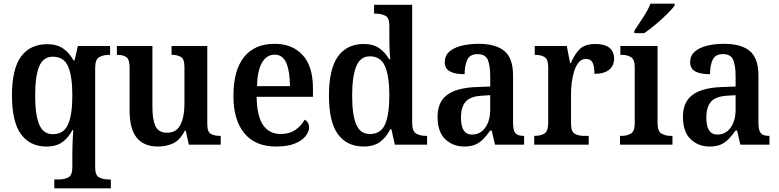

<svg xmlns="http://www.w3.org/2000/svg" viewBox="-20 -786 4233 1043"><path d="M275 237V189H297Q328 189 350.5 178Q373 167 373 123V45Q373 16 374.5 -20.5Q376 -57 378 -79H373Q353 -39 319.5 -14.5Q286 10 233 10Q143 10 94 -57Q45 -124 45 -268Q45 -412 94.5 -479Q144 -546 237 -546Q289 -546 323.5 -522Q358 -498 379 -458H385L403 -536H578V-488H572Q542 -488 519.5 -476Q497 -464 497 -417V124Q497 167 519 178Q541 189 572 189H582V237ZM267 -57Q326 -57 349.5 -110Q373 -163 373 -267Q373 -372 350 -425Q327 -478 267 -478Q215 -478 193 -425.5Q171 -373 171 -267Q171 -163 193 -110Q215 -57 267 -57Z M838 10Q762 10 723 -37.5Q684 -85 684 -187V-419Q684 -462 667 -475Q650 -488 618 -488H615V-536H808V-204Q808 -137 824.5 -101Q841 -65 888 -65Q938 -65 960 -108Q982 -151 982 -222V-420Q982 -466 962.5 -477Q943 -488 915 -488H912V-536H1106V-113Q1106 -69 1125.5 -58.5Q1145 -48 1173 -48H1179V0H1006L989 -76H984Q957 -24 920 -7Q883 10 838 10Z M1480 10Q1367 10 1307.5 -62Q1248 -134 1248 -264Q1248 -405 1306 -476.5Q1364 -548 1471 -548Q1568 -548 1624 -487Q1680 -426 1680 -307V-260H1374Q1376 -154 1409.5 -106Q1443 -58 1505 -58Q1553 -58 1585.5 -81Q1618 -104 1635 -136Q1645 -131 1652 -120.5Q1659 -110 1659 -95Q1659 -71 1640 -46.5Q1621 -22 1581.5 -6Q1542 10 1480 10ZM1555 -318Q1555 -396 1536 -442.5Q1517 -489 1472 -489Q1428 -489 1403 -445Q1378 -401 1376 -318Z M1956 10Q1865 10 1816 -56.5Q1767 -123 1767 -267Q1767 -412 1816 -479.5Q1865 -547 1956 -547Q2008 -547 2041 -523.5Q2074 -500 2094 -464H2100Q2097 -490 2096 -521Q2095 -552 2095 -578V-647Q2095 -690 2072.5 -701Q2050 -712 2019 -712H2012V-760H2219V-119Q2219 -73 2240.5 -60.5Q2262 -48 2293 -48H2300V0H2125L2106 -84H2100Q2079 -41 2045 -15.5Q2011 10 1956 10ZM1989 -58Q2049 -58 2072 -111Q2095 -164 2095 -268Q2095 -370 2072 -425Q2049 -480 1989 -480Q1937 -480 1915 -425Q1893 -370 1893 -267Q1893 -162 1915 -110Q1937 -58 1989 -58Z M2502 10Q2441 10 2399 -29.5Q2357 -69 2357 -152Q2357 -232 2409 -270.5Q2461 -309 2566 -313L2643 -316V-373Q2643 -427 2630.5 -459.5Q2618 -492 2574 -492Q2533 -492 2518.5 -461.5Q2504 -431 2504 -383Q2450 -383 2423 -398.5Q2396 -414 2396 -448Q2396 -483 2420.5 -505Q2445 -527 2487 -537.5Q2529 -548 2580 -548Q2673 -548 2720 -509Q2767 -470 2767 -376V-119Q2767 -78 2779.5 -63Q2792 -48 2823 -48H2827V0H2669L2651 -77H2643Q2623 -49 2604.5 -30Q2586 -11 2562 -0.5Q2538 10 2502 10ZM2544 -55Q2589 -55 2616 -92.5Q2643 -130 2643 -191V-269L2596 -266Q2533 -262 2508.5 -232.5Q2484 -203 2484 -147Q2484 -55 2544 -55Z M2882 0V-48H2885Q2917 -48 2937.5 -60.5Q2958 -73 2958 -120V-420Q2958 -464 2938.5 -476Q2919 -488 2888 -488H2885V-536H3059L3077 -443H3081Q3100 -490 3128.5 -518.5Q3157 -547 3214 -547Q3266 -547 3291 -526Q3316 -505 3316 -468Q3316 -429 3289 -407Q3262 -385 3209 -385Q3209 -426 3199 -446Q3189 -466 3163 -466Q3139 -466 3123.5 -447Q3108 -428 3099 -399Q3090 -370 3086 -338Q3082 -306 3082 -280V-115Q3082 -71 3102 -59.5Q3122 -48 3150 -48H3178V0Z M3348 0V-48H3359Q3385 -48 3406.5 -60Q3428 -72 3428 -115V-422Q3428 -464 3407 -476Q3386 -488 3360 -488H3350V-536H3552V-118Q3552 -73 3573.5 -60.5Q3595 -48 3621 -48H3633V0ZM3426 -619Q3447 -650 3473.5 -691Q3500 -732 3514 -766H3645V-756Q3633 -739 3604.5 -710.5Q3576 -682 3542 -653.5Q3508 -625 3480 -606H3426Z M3835 10Q3774 10 3732 -29.5Q3690 -69 3690 -152Q3690 -232 3742 -270.5Q3794 -309 3899 -313L3976 -316V-373Q3976 -427 3963.5 -459.5Q3951 -492 3907 -492Q3866 -492 3851.5 -461.5Q3837 -431 3837 -383Q3783 -383 3756 -398.5Q3729 -414 3729 -448Q3729 -483 3753.5 -505Q3778 -527 3820 -537.5Q3862 -548 3913 -548Q4006 -548 4053 -509Q4100 -470 4100 -376V-119Q4100 -78 4112.5 -63Q4125 -48 4156 -48H4160V0H4002L3984 -77H3976Q3956 -49 3937.5 -30Q3919 -11 3895 -0.5Q3871 10 3835 10ZM3877 -55Q3922 -55 3949 -92.5Q3976 -130 3976 -191V-269L3929 -266Q3866 -262 3841.5 -232.5Q3817 -203 3817 -147Q3817 -55 3877 -55Z"/></svg>

Font: Noto Serif Bengali SemiCondensed SemiBold
Style: Regular
Weight: 600
Width: 4
Designer: Juan Bruce, Universal Thirst, Indian Type Foundry and the Monotype Design Team.
Foundry: Monotype Imaging Inc.
Version: Version 2.003; ttfautohint (v1.8.4.7-5d5b)